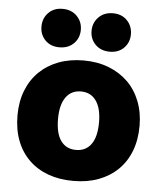

<svg xmlns="http://www.w3.org/2000/svg" viewBox="-52 -759 691 821"><g transform="rotate(5 293.0 -348.5)"><path d="M555 -243Q555 -183 536.5 -135Q518 -87 483.5 -53.5Q449 -20 401 -2Q353 16 293 16Q233 16 185 -1.5Q137 -19 102.5 -52.5Q68 -86 49.5 -134Q31 -182 31 -243Q31 -302 50 -350Q69 -398 103.5 -431.5Q138 -465 186 -483Q234 -501 293 -501Q352 -501 400 -482.5Q448 -464 482.5 -430.5Q517 -397 536 -349Q555 -301 555 -243ZM293 -368Q251 -368 228 -335.5Q205 -303 205 -243Q205 -180 228 -148.5Q251 -117 293 -117Q335 -117 358 -149Q381 -181 381 -243Q381 -303 358 -335.5Q335 -368 293 -368ZM269 -630Q269 -595 245.5 -571.5Q222 -548 184 -548Q146 -548 123 -571.5Q100 -595 100 -630Q100 -665 123 -689Q146 -713 184 -713Q222 -713 245.5 -689Q269 -665 269 -630ZM484 -630Q484 -595 461 -571.5Q438 -548 400 -548Q362 -548 338.5 -571.5Q315 -595 315 -630Q315 -665 338.5 -689Q362 -713 400 -713Q438 -713 461 -689Q484 -665 484 -630Z"/></g></svg>

Font: Baloo Tammudu 2 ExtraBold
Style: Regular
Weight: 800
Designer: Maithili Shingre, Omkar Shende and Ek Type
Foundry: Ek Type
Version: Version 1.640;hotconv 1.0.111;makeotfexe 2.5.65597; ttfautoh